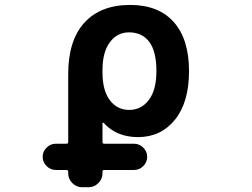

<svg xmlns="http://www.w3.org/2000/svg" viewBox="-20 -577 1040 793"><path d="M626 -283.2Q626 -364.3 596.7 -403.8Q567.4 -443.4 512.7 -443.4Q463.9 -443.4 433.6 -402.3Q403.3 -361.3 403.3 -288.1V-278.3Q403.3 -203.1 433.6 -163.1Q463.9 -123 513.7 -123Q563.5 -123 594.7 -164.1Q626 -205.1 626 -283.2ZM210.9 125Q188.5 125 172.4 108.9Q156.2 92.8 156.2 70.8Q156.2 48.8 172.4 32.7Q188.5 16.6 210.9 16.6H253.9Q261.7 16.6 261.7 9.8V-270.5Q261.7 -410.2 328.6 -483.4Q395.5 -556.6 517.6 -556.6Q634.8 -556.6 697.8 -485.8Q760.7 -415 760.7 -283.2Q760.7 -154.3 702.6 -82.5Q644.5 -10.7 549.8 -10.7Q461.9 -10.7 408.2 -69.3Q407.2 -71.3 405.3 -70.3Q403.3 -69.3 403.3 -68.4V9.8Q403.3 16.6 410.2 16.6H533.2Q555.7 16.6 571.8 32.7Q587.9 48.8 587.9 70.8Q587.9 92.8 571.8 108.9Q555.7 125 533.2 125H410.2Q403.3 125 403.3 132.8V138.7Q403.3 162.1 386.2 179.2Q369.1 196.3 345.7 196.3H319.3Q295.9 196.3 278.8 179.2Q261.7 162.1 261.7 138.7V132.8Q261.7 125 253.9 125Z"/></svg>

Font: Gen Jyuu Gothic Monospace Bold
Style: Bold
Weight: 700
Designer: [Source Han Sans]
Ryoko NISHIZUKA  (kana & ideographs); Paul D. Hunt (Latin, Greek & Cyrillic); Wenlong ZHANG  (bopomofo
Version: Version 1.002.20150607